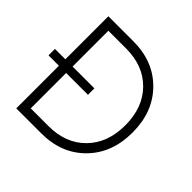

<svg xmlns="http://www.w3.org/2000/svg" viewBox="-176 -866 1032 1032"><g transform="rotate(45 340.0 -350.0)"><path d="M5 -324V-373H84V-700H274Q427 -700 522.5 -603Q618 -506 618 -350Q618 -194 522.5 -97Q427 0 274 0H84V-324ZM139 -373H305V-324H139V-55H274Q405 -55 484 -135.5Q563 -216 563 -350Q563 -484 484 -564.5Q405 -645 274 -645H139Z"/></g></svg>

Font: Renner* Light
Style: Light
Weight: 300
Version: Version 003.000 ; ttfautohint (v0.97) -l 8 -r 50 -G 200 -x 1